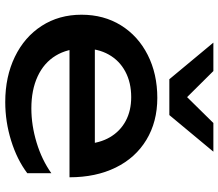

<svg xmlns="http://www.w3.org/2000/svg" viewBox="-72 -768 853 750"><g transform="rotate(90 355.0 -392.5)"><path d="M37 -284Q37 -371 78.5 -438Q120 -505 194 -542.5Q268 -580 362 -580Q455 -580 525.5 -537.5Q596 -495 634 -417.5Q672 -340 672 -237H139V-336H607L542 -299Q539 -355 515.5 -395Q492 -435 452 -456.5Q412 -478 359 -478Q302 -478 259 -455Q216 -432 192.5 -390Q169 -348 169 -292Q169 -229 197 -183Q225 -137 278 -112.5Q331 -88 403 -88Q469 -88 536.5 -108.5Q604 -129 656 -166V-72Q603 -32 529 -9Q455 14 378 14Q279 14 201.5 -23.5Q124 -61 80.5 -128.5Q37 -196 37 -284ZM289 -627 146 -799H257L387 -668H331L460 -799H572L429 -627Z"/></g></svg>

Font: Unbounded Variable
Style: Regular
Weight: 400
Designer: Luke Prowse, Jean-Baptiste Morizot, Fátima Lázaro, Florian Runge
Foundry: NaN
Version: Version 1.600;FEAKit 1.0